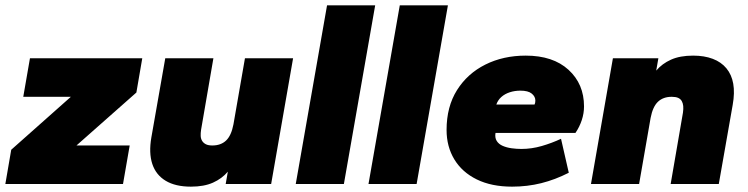

<svg xmlns="http://www.w3.org/2000/svg" viewBox="-32 -688 2796 718"><path d="M-12 0 10 -128 233 -326H55L80 -470H500L478 -342L254 -144H453L428 0Z M682 10Q624 10 587.5 -12Q551 -34 537.5 -75Q524 -116 534 -174L586 -470H766L720 -203Q718 -190 718.5 -179.5Q719 -169 724 -161Q729 -153 738 -148.5Q747 -144 762 -144Q794 -144 813.5 -162.5Q833 -181 841 -223L884 -470H1064L982 0H812L820 -46Q798 -20 764.5 -5Q731 10 682 10Z M1074 0 1191 -668H1371L1254 0Z M1346 0 1463 -668H1643L1526 0Z M1883 10Q1806 10 1751 -17Q1696 -44 1667 -92Q1638 -140 1638 -202Q1638 -289 1677 -351Q1716 -413 1783 -446.5Q1850 -480 1934 -480Q2036 -480 2094 -427Q2152 -374 2152 -290Q2152 -264 2143.5 -238.5Q2135 -213 2120 -191H1821Q1818 -173 1825.5 -161Q1833 -149 1848 -142.5Q1863 -136 1881.5 -133.5Q1900 -131 1918 -131Q1956 -131 1994 -142Q2032 -153 2066 -169L2095 -42Q2044 -16 1992 -3Q1940 10 1883 10ZM1824 -297H1967Q1970 -303 1970 -312Q1970 -327 1956.5 -338Q1943 -349 1914 -349Q1893 -349 1874.5 -343Q1856 -337 1843 -325.5Q1830 -314 1824 -297Z M2178 0 2260 -470H2430L2422 -424Q2444 -450 2477.5 -465Q2511 -480 2560 -480Q2602 -480 2633.5 -468Q2665 -456 2684.5 -432.5Q2704 -409 2710 -375Q2716 -341 2708 -296L2656 0H2476L2522 -267Q2524 -281 2523 -291.5Q2522 -302 2517.5 -310Q2513 -318 2504 -322Q2495 -326 2480 -326Q2448 -326 2428.5 -307.5Q2409 -289 2401 -247L2358 0Z"/></svg>

Font: Gantari Black
Style: Italic
Weight: 900
Italic angle: -10°
Version: Version 1.000